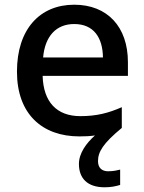

<svg xmlns="http://www.w3.org/2000/svg" viewBox="-20 -569 612 815"><path d="M396 115C396 76 417 40 497 -26V-114C440 -89 390 -76 321 -76C221 -76 164 -136 161 -247H523V-305C523 -455 436 -549 295 -549C150 -549 52 -446 52 -265C52 -84 160 10 317 10C341 10 363 9 383 6C347 38 315 81 315 127C315 188 351 226 424 226C451 226 470 222 490 216V151C478 154 461 158 439 158C413 158 396 144 396 115ZM295 -467C378 -467 416 -409 417 -325H163C171 -416 219 -467 295 -467Z"/></svg>

Font: Noto Sans Gujarati Medium
Style: Regular
Weight: 500
Designer: Jelle Bosma - Monotype Design Team, Universal Thirst
Foundry: Monotype Imaging Inc.
Version: Version 2.106